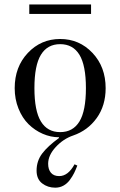

<svg xmlns="http://www.w3.org/2000/svg" viewBox="-20 -617 548 874"><path d="M113.3 -553.7V-596.7H394.5V-553.7ZM46.9 -215.8Q46.9 -312.5 106.7 -376Q166.5 -439.5 253.9 -439.5Q341.3 -439.5 401.1 -376Q460.9 -312.5 460.9 -215.8Q460.9 -136.2 420.2 -79.6Q379.4 -22.9 312.5 0Q268.1 15.1 233.6 52.5Q199.2 89.8 199.2 128.4Q199.2 154.3 211.9 169.4Q224.6 184.6 249.5 184.6Q290 184.6 319.3 130.9L332 136.7Q324.7 155.8 317.4 170.7Q310.1 185.5 297.9 202.1Q285.6 218.8 268.8 228Q252 237.3 231.4 237.3Q197.3 237.3 171.9 217.8Q146.5 198.2 146.5 159.7Q146.5 115.7 171.9 82Q197.3 48.3 248.5 11.2V7.8Q210.9 7.8 174.8 -7.8Q138.7 -23.4 110.1 -51.5Q81.5 -79.6 64.2 -122.6Q46.9 -165.5 46.9 -215.8ZM166.3 -367.7Q136.7 -319.3 136.7 -215.8Q136.7 -112.3 166.3 -64Q195.8 -15.6 253.9 -15.6Q312 -15.6 341.6 -64Q371.1 -112.3 371.1 -215.8Q371.1 -319.3 341.6 -367.7Q312 -416 253.9 -416Q195.8 -416 166.3 -367.7Z"/></svg>

Font: Theano Didot
Style: Regular
Weight: 400
Designer: Alexey Kryukov
Version: Version 2.0